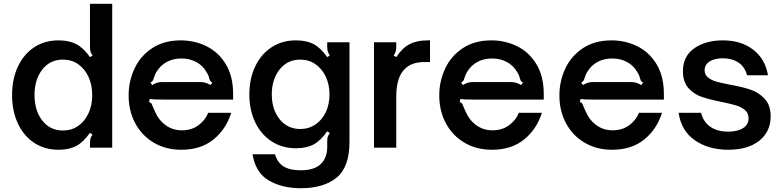

<svg xmlns="http://www.w3.org/2000/svg" viewBox="-20 -783 4150 1018"><path d="M44 -279Q44 -364 75 -430Q106 -496 161.5 -532.5Q217 -569 290 -569Q346 -569 384.5 -549Q423 -529 457 -480L471 -489Q463 -499 460 -509.5Q457 -520 457 -535V-763H575V0H457V-24Q457 -39 460 -49.5Q463 -60 471 -69L457 -79Q423 -30 385 -9.5Q347 11 290 11Q217 11 161.5 -25.5Q106 -62 75 -128Q44 -194 44 -279ZM469 -279Q469 -333 449 -376Q429 -419 394 -443Q359 -467 314 -467Q245 -467 204 -414Q163 -361 163 -279Q163 -197 204 -144Q245 -91 314 -91Q359 -91 394 -115Q429 -139 449 -182Q469 -225 469 -279Z M662 -277Q662 -353 693.5 -420Q725 -487 787.5 -528Q850 -569 938 -569Q1012 -569 1075.5 -537.5Q1139 -506 1177.5 -442Q1216 -378 1216 -285V-255H846Q794 -255 774 -258L770 -242Q779 -240 782.5 -234.5Q786 -229 790 -218Q799 -197 801 -193Q821 -146 858.5 -119Q896 -92 944 -92Q995 -92 1031.5 -118.5Q1068 -145 1084 -185H1206Q1179 -98 1112 -43.5Q1045 11 941 11Q859 11 795.5 -26.5Q732 -64 697 -129.5Q662 -195 662 -277ZM787 -332Q802 -341 813.5 -344.5Q825 -348 841 -348H1039Q1056 -348 1068.5 -344.5Q1081 -341 1096 -332L1106 -345Q1097 -350 1094.5 -354.5Q1092 -359 1089 -368Q1087 -382 1075 -401Q1055 -436 1020 -454.5Q985 -473 942 -473Q898 -473 864 -454.5Q830 -436 809 -401Q801 -388 795 -368Q793 -360 790 -355.5Q787 -351 778 -345Z M1319 35H1438Q1451 79 1484 99.5Q1517 120 1574 120Q1646 120 1680.5 87Q1715 54 1715 -4V-32Q1715 -49 1717.5 -57.5Q1720 -66 1729 -77L1715 -87Q1681 -38 1643.5 -17.5Q1606 3 1549 3Q1476 3 1420 -33.5Q1364 -70 1333 -135Q1302 -200 1302 -282Q1302 -365 1333 -430.5Q1364 -496 1420 -532.5Q1476 -569 1548 -569Q1605 -569 1643 -549Q1681 -529 1715 -480L1729 -489Q1721 -500 1718 -510Q1715 -520 1715 -535V-559H1833V-31Q1833 103 1764.5 159Q1696 215 1575 215Q1476 215 1405.5 174Q1335 133 1319 35ZM1727 -283Q1727 -335 1707 -377Q1687 -419 1652 -443Q1617 -467 1572 -467Q1504 -467 1462.5 -414.5Q1421 -362 1421 -283Q1421 -203 1462.5 -151Q1504 -99 1572 -99Q1617 -99 1652.5 -123Q1688 -147 1707.5 -188.5Q1727 -230 1727 -283Z M1963 0V-559H2081V-535Q2081 -520 2078 -510Q2075 -500 2067 -489L2081 -480Q2112 -528 2151 -548.5Q2190 -569 2247 -569H2260V-454H2230Q2163 -454 2127 -418Q2081 -375 2081 -270V0Z M2309 -277Q2309 -353 2340.5 -420Q2372 -487 2434.5 -528Q2497 -569 2585 -569Q2659 -569 2722.5 -537.5Q2786 -506 2824.5 -442Q2863 -378 2863 -285V-255H2493Q2441 -255 2421 -258L2417 -242Q2426 -240 2429.5 -234.5Q2433 -229 2437 -218Q2446 -197 2448 -193Q2468 -146 2505.5 -119Q2543 -92 2591 -92Q2642 -92 2678.5 -118.5Q2715 -145 2731 -185H2853Q2826 -98 2759 -43.5Q2692 11 2588 11Q2506 11 2442.5 -26.5Q2379 -64 2344 -129.5Q2309 -195 2309 -277ZM2434 -332Q2449 -341 2460.5 -344.5Q2472 -348 2488 -348H2686Q2703 -348 2715.5 -344.5Q2728 -341 2743 -332L2753 -345Q2744 -350 2741.5 -354.5Q2739 -359 2736 -368Q2734 -382 2722 -401Q2702 -436 2667 -454.5Q2632 -473 2589 -473Q2545 -473 2511 -454.5Q2477 -436 2456 -401Q2448 -388 2442 -368Q2440 -360 2437 -355.5Q2434 -351 2425 -345Z M2946 -277Q2946 -353 2977.5 -420Q3009 -487 3071.5 -528Q3134 -569 3222 -569Q3296 -569 3359.5 -537.5Q3423 -506 3461.5 -442Q3500 -378 3500 -285V-255H3130Q3078 -255 3058 -258L3054 -242Q3063 -240 3066.5 -234.5Q3070 -229 3074 -218Q3083 -197 3085 -193Q3105 -146 3142.5 -119Q3180 -92 3228 -92Q3279 -92 3315.5 -118.5Q3352 -145 3368 -185H3490Q3463 -98 3396 -43.5Q3329 11 3225 11Q3143 11 3079.5 -26.5Q3016 -64 2981 -129.5Q2946 -195 2946 -277ZM3071 -332Q3086 -341 3097.5 -344.5Q3109 -348 3125 -348H3323Q3340 -348 3352.5 -344.5Q3365 -341 3380 -332L3390 -345Q3381 -350 3378.5 -354.5Q3376 -359 3373 -368Q3371 -382 3359 -401Q3339 -436 3304 -454.5Q3269 -473 3226 -473Q3182 -473 3148 -454.5Q3114 -436 3093 -401Q3085 -388 3079 -368Q3077 -360 3074 -355.5Q3071 -351 3062 -345Z M3578 -185H3697Q3709 -137 3746 -111Q3783 -85 3841 -85Q3890 -85 3919.5 -103.5Q3949 -122 3949 -156Q3949 -183 3930.5 -199Q3912 -215 3884.5 -223.5Q3857 -232 3809 -242Q3743 -255 3701.5 -269Q3660 -283 3630.5 -315.5Q3601 -348 3601 -405Q3601 -485 3661 -527Q3721 -569 3813 -569Q3909 -569 3973 -520Q4037 -471 4052 -384H3941Q3929 -429 3895 -451.5Q3861 -474 3813 -474Q3768 -474 3742 -457Q3716 -440 3716 -411Q3716 -387 3733.5 -372.5Q3751 -358 3777.5 -350.5Q3804 -343 3851 -334Q3918 -322 3961 -307Q4004 -292 4035 -258.5Q4066 -225 4066 -166Q4066 -85 4006 -37Q3946 11 3841 11Q3737 11 3664.5 -39Q3592 -89 3578 -185Z"/></svg>

Font: Open Sauce Sans SemiBold
Style: Regular
Weight: 600
Designer: Alfredo Marco Pradil
Foundry: Creative Sauce Fz LLC
Version: Version 1.477